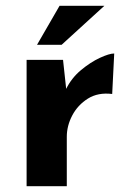

<svg xmlns="http://www.w3.org/2000/svg" viewBox="-20 -644 450 664"><path d="M198 -437 211 -317 208 -335Q227 -374 260 -401.5Q293 -429 325.5 -444Q358 -459 375 -459L368 -319Q319 -325 284 -303Q249 -281 230 -245Q211 -209 211 -171V0H72V-437ZM341 -624 193 -489H108L186 -624Z"/></svg>

Font: Reem Kufi Fun
Style: Bold
Weight: 700
Designer: Khaled Hosny
Version: Version 1.005